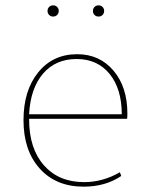

<svg xmlns="http://www.w3.org/2000/svg" viewBox="-20 -689 560 719"><path d="M364 -633Q358 -627 349 -627Q340 -627 334 -633Q328 -639 328 -648Q328 -657 334 -663Q340 -669 349 -669Q358 -669 364 -663Q370 -657 370 -648Q370 -639 364 -633ZM194 -633Q188 -627 179 -627Q170 -627 164 -633Q158 -639 158 -648Q158 -657 164 -663Q170 -669 179 -669Q188 -669 194 -663Q200 -657 200 -648Q200 -639 194 -633ZM293 10Q190 10 129 -57.5Q68 -125 68 -239Q68 -350 123 -418Q178 -486 269 -486Q353 -486 405 -424.5Q457 -363 457 -264Q457 -251 456 -244H89V-242Q89 -133 144.5 -70Q200 -7 295 -7Q365 -7 429 -44L434 -30Q375 10 293 10ZM267 -468Q188 -468 141 -413Q94 -358 89 -261H436Q436 -356 390.5 -412Q345 -468 267 -468Z"/></svg>

Font: Cantarell Thin
Style: Regular
Weight: 100
Designer: Dave Crossland, Nikolaus Waxweiler, Florian Fecher, Jacques Le Bailly, Eben Sorkin, Alexei Vanyashin, Alexios Zavras, Em
Version: Version 0.303